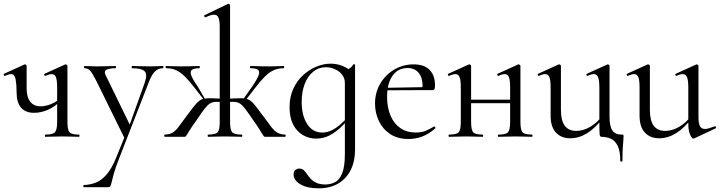

<svg xmlns="http://www.w3.org/2000/svg" viewBox="-31 -746 3925 1047"><path d="M154.4 -130.8Q108 -130.8 83.8 -159Q59.6 -187.2 59.6 -240.8Q59.6 -282.2 54.5 -312Q49.4 -341.8 30.2 -341.8Q23.6 -341.8 15.2 -339.5Q6.8 -337.2 -4.4 -332.4Q-8.4 -330.6 -10.5 -336.6Q-12.6 -342.6 -8.8 -343.6L101.2 -394Q103.4 -395 104.6 -395Q107.2 -395 110.7 -392.5Q114.2 -390 114.2 -386.8V-264Q114.2 -215.2 134.5 -190.7Q154.8 -166.2 188.4 -166.2Q218.6 -166.2 248.7 -179Q278.8 -191.8 300 -213L305 -201Q266.4 -162.2 228.9 -146.5Q191.4 -130.8 154.4 -130.8ZM216 0Q213.8 0 213.8 -6Q213.8 -12 216 -12Q256.6 -12 268.6 -25Q280.6 -38 280.6 -81V-268Q280.6 -307.4 274.3 -324.6Q268 -341.8 251.2 -341.8Q244.6 -341.8 236.2 -339.5Q227.8 -337.2 216.6 -332.4Q212.6 -330.6 210.5 -336.6Q208.4 -342.6 212.2 -343.6L323 -394Q325.2 -395 326.4 -395Q329 -395 332.9 -392.5Q336.8 -390 336.8 -386.8V-81Q336.8 -38 348 -25Q359.2 -12 399.6 -12Q402.6 -12 402.6 -6Q402.6 0 399.6 0Q381 0 357.5 -1Q334 -2 309.4 -2Q284.6 -2 260 -1Q235.4 0 216 0Z M602.4 113.8 652.8 -10.2 653.2 18.4 495.2 -303Q473.2 -347 460.7 -360.5Q448.2 -374 429.4 -374Q427.2 -374 427.2 -380Q427.2 -386 429.4 -386Q445.4 -386 462.7 -385Q480 -384 496 -384Q528.8 -384 553.8 -385Q578.8 -386 599.2 -386Q601.4 -386 601.4 -380Q601.4 -374 599.2 -374Q567.4 -374 550.6 -366Q533.8 -358 545.6 -335L683 -53.4L658 -15.2L758 -294.4Q774.2 -339.4 758.1 -356.7Q742 -374 689 -374Q687 -374 687 -380Q687 -386 689 -386Q713 -386 734.5 -385Q756 -384 790 -384Q811.6 -384 825.1 -385Q838.6 -386 857.4 -386Q860.2 -386 860.2 -380Q860.2 -374 857.4 -374Q832.2 -374 814.5 -357Q796.8 -340 780.2 -297.4L617.8 120Q597.6 172 588.9 203.5Q580.2 235 577.1 250Q574 265 570.6 270Q567.2 275 556.2 275H425.8Q423.6 275 423.6 269Q423.6 263 425.8 263Q461 261.8 491.7 249.8Q522.4 237.8 550 206Q577.6 174.2 602.4 113.8Z M1104.2 0Q1101.4 0 1101.4 -6Q1101.4 -12 1104.2 -12Q1144.8 -12 1156 -25Q1167.2 -38 1167.2 -81V-597.8Q1167.2 -633.4 1160.4 -649.7Q1153.6 -666 1135.8 -666Q1120.4 -666 1089.8 -651.8Q1086 -650 1083.4 -656Q1080.8 -662 1084.4 -663L1212.6 -725Q1216 -727 1219.8 -723.6Q1223.6 -720.2 1223.6 -716.8V-81Q1223.6 -38 1235.1 -25Q1246.6 -12 1287.8 -12Q1290 -12 1290 -6Q1290 0 1287.8 0Q1268.4 0 1244.1 -1Q1219.8 -2 1194.4 -2Q1170.4 -2 1146.7 -1Q1123 0 1104.2 0ZM866.8 0Q864.8 0 864.8 -6Q864.8 -12 866.8 -12Q897.2 -13 914.6 -25.6Q932 -38.2 948.1 -61.3Q964.2 -84.4 988.4 -116Q1012.6 -149 1027.8 -168Q1043 -187 1055.9 -196.5Q1068.8 -206 1085.1 -208.5Q1101.4 -211 1127.2 -210Q1153 -209 1195.6 -207L1194.4 -189Q1163.8 -191 1145.5 -190.5Q1127.2 -190 1113.8 -181.5Q1100.4 -173 1084.7 -153Q1069 -133 1044.4 -96Q1018.8 -60.2 1006.1 -40.1Q993.4 -20 988.3 -11.7Q983.2 -3.4 981.2 -1.7Q979.2 0 973.8 0ZM1089.2 -191 1030.2 -267Q1001.6 -304.4 977.9 -328Q954.2 -351.6 930.3 -362.8Q906.4 -374 875.2 -374Q872.2 -374 872.2 -380Q872.2 -386 875.2 -386Q891.2 -386 907.7 -385Q924.2 -384 952.2 -384Q981.6 -384 998.7 -384.5Q1015.8 -385 1028.2 -385.5Q1040.6 -386 1056.4 -386Q1058.6 -386 1058.6 -380Q1058.6 -374 1056.4 -374Q1026.8 -374 1015.3 -364.9Q1003.8 -355.8 1012.5 -333.4Q1021.2 -311 1050.2 -269L1091.4 -198ZM1416 0Q1410.8 0 1408.7 -1.7Q1406.6 -3.4 1401.5 -11.7Q1396.4 -20 1384.2 -40.1Q1372 -60.2 1346.2 -96Q1321 -133 1305.7 -153Q1290.4 -173 1277 -181.5Q1263.6 -190 1245.6 -190.5Q1227.6 -191 1196.2 -189L1195.2 -207Q1237.8 -209 1264 -210Q1290.2 -211 1306.4 -208.5Q1322.6 -206 1335.1 -196.5Q1347.6 -187 1362.8 -168Q1378 -149 1402.2 -116Q1426.6 -84.4 1442.7 -61.3Q1458.8 -38.2 1476.7 -25.6Q1494.6 -13 1524 -12Q1526.8 -12 1526.8 -6Q1526.8 0 1524 0ZM1301.6 -191 1290.4 -198 1340.6 -269Q1369.8 -311 1378.5 -333.4Q1387.2 -355.8 1376 -364.9Q1364.8 -374 1335 -374Q1332.2 -374 1332.2 -380Q1332.2 -386 1335 -386Q1351 -386 1363 -385.5Q1375 -385 1392.2 -384.5Q1409.4 -384 1438.6 -384Q1467.4 -384 1483.5 -385Q1499.6 -386 1515.6 -386Q1518.6 -386 1518.6 -380Q1518.6 -374 1515.6 -374Q1485.2 -374 1460.9 -362.8Q1436.6 -351.6 1412.9 -328Q1389.2 -304.4 1360.6 -267Z M1705.8 281Q1644.4 281 1607.3 259.2Q1570.2 237.4 1570.2 205.8Q1570.2 187.2 1580.2 180.2Q1590.2 173.2 1600.4 173.2Q1616 173.2 1625.5 182.1Q1635 191 1643.4 203.8Q1651.8 216.6 1663.8 229.4Q1675.8 242.2 1694.7 251.1Q1713.6 260 1743.8 260Q1771.2 260 1795.5 247.8Q1819.8 235.6 1834.7 199.6Q1849.6 163.6 1849.6 94V-360.6Q1866.4 -367.6 1876.6 -373.8Q1886.8 -380 1896 -394.8Q1897.2 -396.8 1901.2 -395.7Q1905.2 -394.6 1905.2 -392.4V70Q1905.2 132.6 1881.9 180.1Q1858.6 227.6 1814 254.3Q1769.4 281 1705.8 281ZM1692.4 9.8Q1654 9.8 1620.7 -9.5Q1587.4 -28.8 1567.7 -66.7Q1548 -104.6 1548 -160.8Q1548 -217.6 1568.3 -261.8Q1588.6 -306 1622.1 -336.5Q1655.6 -367 1694.9 -382.9Q1734.2 -398.8 1771.2 -398.8Q1806.8 -398.8 1838.6 -385.7Q1870.4 -372.6 1889.8 -349.6L1849.6 -293.6Q1849.6 -319.6 1834.5 -338.8Q1819.4 -358 1795.5 -368.7Q1771.6 -379.4 1746 -379.4Q1706.4 -379.4 1676.8 -355.1Q1647.2 -330.8 1630.7 -288.4Q1614.2 -246 1614.2 -190Q1614.2 -115.8 1644.2 -69.5Q1674.2 -23.2 1725.8 -23.2Q1753.8 -23.2 1779.1 -36.1Q1804.4 -49 1826.2 -68.3Q1848 -87.6 1865.8 -107.2L1873.8 -100.2Q1852 -75.2 1825.2 -49.8Q1798.4 -24.4 1765.4 -7.3Q1732.4 9.8 1692.4 9.8Z M2197 12Q2136.8 12 2096.1 -15.4Q2055.4 -42.8 2034.7 -86.9Q2014 -131 2014 -180.4Q2014 -241 2042.2 -289.4Q2070.4 -337.8 2118.6 -366.4Q2166.8 -395 2224.8 -395Q2282.2 -395 2311.7 -364.8Q2341.2 -334.6 2341.2 -280.8Q2341.2 -267.8 2338.8 -261.2Q2336.4 -254.6 2329.4 -254.6H2272.6Q2277 -315.6 2254.8 -345.3Q2232.6 -375 2191.6 -375Q2138.8 -375 2109.3 -332.8Q2079.8 -290.6 2079.8 -217.8Q2079.8 -161.4 2097.8 -117.4Q2115.8 -73.4 2150.8 -48.4Q2185.8 -23.4 2236 -23.4Q2270 -23.4 2292.1 -33.3Q2314.2 -43.2 2336 -56.2Q2338 -58.2 2341.5 -53.8Q2345 -49.4 2343 -46.4Q2307.6 -15 2271.5 -1.5Q2235.4 12 2197 12ZM2062.4 -253.6 2061.4 -267 2287.6 -271V-254.6Z M2687 0Q2684 0 2684 -6Q2684 -12 2687 -12Q2727.6 -12 2739.2 -25Q2750.8 -38 2750.8 -81V-268Q2750.8 -307.4 2744.5 -324.6Q2738.2 -341.8 2721.4 -341.8Q2714.8 -341.8 2706.3 -339.5Q2697.8 -337.2 2687.4 -332.4Q2683.6 -330.6 2681.1 -336.6Q2678.6 -342.6 2682.4 -343.6L2793.2 -394Q2796 -395 2797.4 -395Q2800 -395 2803.5 -392.5Q2807 -390 2807 -386.8V-81Q2807 -38 2818.2 -25Q2829.4 -12 2870.6 -12Q2872.6 -12 2872.6 -6Q2872.6 0 2870.6 0Q2851.2 0 2827.7 -1Q2804.2 -2 2780.4 -2Q2754.8 -2 2730.2 -1Q2705.6 0 2687 0ZM2418 0Q2415 0 2415 -6Q2415 -12 2418 -12Q2459.4 -12 2470.6 -25Q2481.8 -38 2481.8 -81V-268Q2481.8 -307.4 2475.5 -324.6Q2469.2 -341.8 2452.4 -341.8Q2445.8 -341.8 2437.3 -339.5Q2428.8 -337.2 2418.4 -332.4Q2414.6 -330.6 2412.1 -336.6Q2409.6 -342.6 2413.4 -343.6L2524.2 -394Q2527 -395 2528.4 -395Q2531 -395 2534.5 -392.5Q2538 -390 2538 -386.8V-81Q2538 -38 2549.2 -25Q2560.4 -12 2601.6 -12Q2603.6 -12 2603.6 -6Q2603.6 0 2601.6 0Q2582.2 0 2558.7 -1Q2535.2 -2 2511.4 -2Q2485.8 -2 2461.7 -1Q2437.6 0 2418 0ZM2508.4 -183.4V-202.6H2777.4V-183.4Z M3078.4 8Q3029 8 3000.3 -23.4Q2971.6 -54.8 2971.6 -114.6V-268Q2971.6 -307.4 2965.3 -324.6Q2959 -341.8 2942.2 -341.8Q2928 -341.8 2908.4 -332.4Q2904.4 -330.6 2901.9 -336.6Q2899.4 -342.6 2903.2 -343.6L3014 -394Q3016.2 -395 3018.2 -395Q3020.8 -395 3024.3 -392.5Q3027.8 -390 3027.8 -386.8V-148.2Q3027.8 -88.6 3048.7 -60.4Q3069.6 -32.2 3111.6 -32.2Q3150.2 -32.2 3188.8 -55.1Q3227.4 -78 3255.6 -117.4L3260.8 -106.2Q3214.8 -46.8 3170.4 -19.4Q3126 8 3078.4 8ZM3351.4 131.2Q3351.4 79.6 3338.1 51Q3324.8 22.4 3301.1 11.2Q3277.4 0 3247.4 0Q3239.8 0 3238.6 -17.6Q3237.4 -35.2 3237.4 -76.4V-268Q3237.4 -307.4 3230.7 -324.6Q3224 -341.8 3207.2 -341.8Q3193 -341.8 3173.2 -332.4Q3169.4 -330.6 3167.3 -336.6Q3165.2 -342.6 3169 -343.6L3279.8 -394Q3281.8 -395 3283.2 -395Q3285.8 -395 3289.3 -392.5Q3292.8 -390 3292.8 -386.8V-110.4Q3292.8 -58.2 3308 -35.1Q3323.2 -12 3359 -12Q3367 -12 3368.1 -10.5Q3369.2 -9 3369.2 0Q3369.2 10 3367.9 23.1Q3366.6 36.2 3365 60.5Q3363.4 84.8 3363.4 131.2Q3363.4 135.2 3357.4 135.2Q3351.4 135.2 3351.4 131.2Z M3563.4 8Q3514 8 3485.3 -23.4Q3456.6 -54.8 3456.6 -114.6V-268Q3456.6 -307.4 3450.3 -324.6Q3444 -341.8 3427.2 -341.8Q3413 -341.8 3393.4 -332.4Q3389.4 -330.6 3386.9 -336.6Q3384.4 -342.6 3388.2 -343.6L3499 -394Q3501.2 -395 3503.2 -395Q3505.8 -395 3509.3 -392.5Q3512.8 -390 3512.8 -386.8V-148.2Q3512.8 -88.6 3533.7 -60.4Q3554.6 -32.2 3596.6 -32.2Q3635.2 -32.2 3673.8 -55.1Q3712.4 -78 3740.6 -117.4L3745.8 -106.2Q3699.8 -46.8 3655.4 -19.4Q3611 8 3563.4 8ZM3777.8 -386.8V-107.2Q3777.8 -73.2 3785.9 -58Q3794 -42.8 3813 -42.8Q3823.2 -42.8 3835.7 -46.6Q3848.2 -50.4 3866 -57Q3870.8 -59 3873 -53.5Q3875.2 -48 3871.4 -46L3754.2 9Q3752.2 10 3750 10Q3742.4 10 3732.4 -11.4Q3722.4 -32.8 3722.4 -73.2V-268Q3722.4 -307.4 3715.7 -324.6Q3709 -341.8 3692.2 -341.8Q3678 -341.8 3658.2 -332.4Q3654.4 -330.6 3652.3 -336.6Q3650.2 -342.6 3654 -343.6L3764.8 -394Q3766.8 -395 3768.2 -395Q3770.8 -395 3774.3 -392.5Q3777.8 -390 3777.8 -386.8Z"/></svg>

Font: Cormorant Infant Light
Style: Regular
Weight: 300
Designer: Christian Thalmann (Catharsis Fonts)
Foundry: Catharsis Fonts
Version: Version 4.001